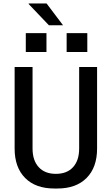

<svg xmlns="http://www.w3.org/2000/svg" viewBox="-20 -1070 640 1100"><path d="M291 10Q183.8 10 123.8 -50.5Q63.8 -111 63.8 -219.2V-686H166.5V-219.2Q166.5 -150.8 201.8 -112.4Q237 -74 300 -74Q363.8 -74 398.6 -112.4Q433.5 -150.8 433.5 -219.2V-686H536.2V-219.2Q536.2 -111 476.2 -50.5Q416.2 10 309 10ZM341.2 -925.2H260.2L144 -1047.2L144.8 -1050.2H246.8ZM480.2 -772H361.8V-880H480.2ZM246.2 -772H127.8V-880H246.2Z"/></svg>

Font: Chivo Mono Medium
Style: Regular
Weight: 500
Monospace: yes
Designer: Hector Gatti
Foundry: Omnibus-Type
Version: Version 1.008